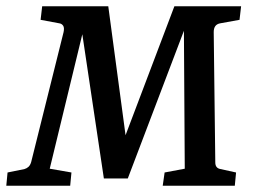

<svg xmlns="http://www.w3.org/2000/svg" viewBox="-24 -590 808 610"><path d="M660 -74Q660 -56 676 -53L726 -42L722 0H493L499 -42L563 -54L560 -544H580L382 -23H306L228 -545H253L134 -54L203 -42L199 0H-4L0 -42L54 -53Q61 -55 66.5 -60Q72 -65 75 -75L178 -488Q181 -502 176.5 -508.5Q172 -515 164 -516L105 -527L110 -570H320L383 -100H352L530 -570H742L737 -527L676 -516Q665 -514 660 -507Q655 -500 655 -488Z"/></svg>

Font: Yrsa Medium
Style: Italic
Weight: 500
Italic angle: -7.10001°
Designer: Anna Giedrys (Yrsa+Rasa design), David Brezina (Yrsa art-direction, Rasa art-direction, design)
Foundry: Rosetta Type Foundry
Version: Version 2.004